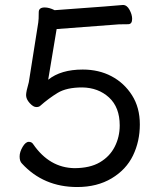

<svg xmlns="http://www.w3.org/2000/svg" viewBox="-20 -728 640 773"><path d="M291 25Q155 25 68 -70Q59 -79 59 -98Q59 -116 71 -136.5Q83 -157 96 -157Q108 -157 114 -147Q179 -53 279 -51Q342 -51 382 -74.5Q422 -98 442 -137.5Q462 -177 462 -223Q462 -296 419 -335.5Q376 -375 311 -376Q248 -376 212 -354Q176 -332 142 -302Q137 -297 126 -297Q114 -297 99.5 -313Q85 -329 85 -345Q85 -359 96 -397L134 -637Q136 -648 136 -679Q136 -698 160 -698Q178 -698 200 -687Q462 -706 475 -708Q491 -708 501.5 -688.5Q512 -669 512 -652Q512 -631 496.5 -630.5Q481 -630 459 -630L208 -611L174 -407Q225 -448 313 -448Q378 -448 429 -421Q480 -394 511.5 -344.5Q543 -295 543 -227Q543 -159 515.5 -102Q488 -45 429.5 -10Q371 25 291 25Z"/></svg>

Font: LXGW WenKai Lite Medium
Style: Regular
Weight: 500
Designer: LXGW / Fontworks Inc.
Foundry: LXGW / Fontworks Inc.
Version: Version 1.511; March 25, 2025